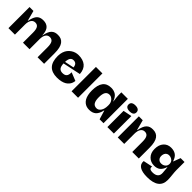

<svg xmlns="http://www.w3.org/2000/svg" viewBox="363 -2394 4181 4181"><g transform="rotate(45 2453.5 -303.0)"><path d="M60.1 -649.9H180.2L243.2 -412.1H248Q259.3 -470.7 275.1 -513.4Q291 -556.2 310.8 -584.2Q330.6 -612.3 357.2 -628.9Q383.8 -645.5 413.1 -652.3Q442.4 -659.2 480 -659.2Q527.3 -659.2 564 -646.2Q600.6 -633.3 629.2 -605.2Q657.7 -577.1 673.8 -528.6Q689.9 -480 692.9 -412.1H696.8Q710.4 -484.9 731.4 -533.7Q752.4 -582.5 782.2 -609.6Q812 -636.7 846.9 -647.9Q881.8 -659.2 929.2 -659.2Q985.4 -659.2 1026.9 -640.9Q1068.4 -622.6 1098.1 -583Q1127.9 -543.5 1143.1 -478Q1158.2 -412.6 1158.2 -320.8V0H957V-305.2Q957 -412.1 927.2 -456.5Q897.5 -501 837.9 -501Q774.9 -501 741.9 -450Q709 -398.9 709 -311V0H507.8V-305.2Q507.8 -412.1 478.3 -456.5Q448.7 -501 389.2 -501Q326.2 -501 293 -449.7Q259.8 -398.4 259.8 -311V0H60.1Z M1247.6 -331.1Q1247.6 -397.9 1266.1 -454.6Q1284.7 -511.2 1315.7 -549.6Q1346.7 -587.9 1387.2 -614.7Q1427.7 -641.6 1470.7 -653.8Q1513.7 -666 1557.6 -666Q1695.8 -666 1776.4 -599.4Q1856.9 -532.7 1866.7 -393.1L1451.7 -305.2Q1455.1 -214.8 1487.3 -177Q1519.5 -139.2 1582.5 -139.2Q1654.8 -139.2 1685.1 -177Q1715.3 -214.8 1712.4 -293.9L1904.3 -217.8Q1900.4 -180.2 1887.7 -147.5Q1875 -114.7 1848.9 -84.2Q1822.8 -53.7 1785.4 -31.7Q1748 -9.8 1691.7 3.2Q1635.3 16.1 1565.4 16.1Q1408.2 16.1 1327.9 -68.8Q1247.6 -153.8 1247.6 -331.1ZM1559.6 -509.8Q1537.1 -509.8 1519.5 -502.7Q1502 -495.6 1486.6 -478.8Q1471.2 -461.9 1461.9 -429.9Q1452.6 -397.9 1450.7 -352.1L1666.5 -397Q1657.2 -509.8 1559.6 -509.8Z M2204.1 0H2004.4V-750H2204.1Z M2304.2 -326.2Q2304.2 -666 2563 -666Q2649.9 -666 2708.3 -625Q2766.6 -584 2800.3 -485.8H2805.2Q2787.1 -615.2 2787.1 -666V-750H2987.3V0H2867.2L2806.2 -204.1H2799.3Q2773.4 -85.9 2715.1 -34.9Q2656.7 16.1 2557.1 16.1Q2513.2 16.1 2475.6 4.2Q2438 -7.8 2406 -34.4Q2374 -61 2351.6 -100.6Q2329.1 -140.1 2316.7 -197.5Q2304.2 -254.9 2304.2 -326.2ZM2515.1 -327.1Q2515.1 -221.7 2547.4 -171.4Q2579.6 -121.1 2648.9 -121.1Q2708 -121.1 2747.6 -180.9Q2787.1 -240.7 2787.1 -335.9V-361.8Q2787.1 -433.6 2743.2 -482.9Q2699.2 -532.2 2642.1 -532.2Q2577.1 -532.2 2546.1 -481.9Q2515.1 -431.6 2515.1 -327.1Z M3206.1 -583Q3146 -583 3115 -606.4Q3084 -629.9 3084 -673.8Q3084 -718.8 3115 -742.4Q3146 -766.1 3206.1 -766.1Q3267.1 -766.1 3298.1 -742.4Q3329.1 -718.8 3329.1 -673.8Q3329.1 -629.9 3298.1 -606.4Q3267.1 -583 3206.1 -583ZM3306.6 0H3106.9V-499L3306.6 -539.1Z M3425.8 -649.9H3545.9L3608.9 -412.1H3613.8Q3627.9 -486.8 3648.9 -536.9Q3669.9 -586.9 3699.5 -615Q3729 -643.1 3763.7 -654.5Q3798.3 -666 3845.7 -666Q3901.9 -666 3943.4 -647.9Q3984.9 -629.9 4014.6 -590.3Q4044.4 -550.8 4059.6 -485.4Q4074.7 -419.9 4074.7 -328.1V0H3873.5V-312Q3873.5 -418.9 3844 -463.4Q3814.5 -507.8 3754.9 -507.8Q3691.9 -507.8 3658.7 -454.8Q3625.5 -401.9 3625.5 -311V0H3425.8Z M4169.4 -389.2Q4169.4 -518.6 4235.4 -592.3Q4301.3 -666 4408.7 -666Q4496.6 -666 4555.4 -625.7Q4614.3 -585.4 4645.5 -485.8H4651.4L4712.4 -649.9H4832.5V-400.9Q4832.5 -352.1 4842.5 -259.8Q4852.5 -167.5 4852.5 -113.8Q4852.5 160.2 4486.3 160.2Q4332.5 160.2 4256.1 110.6Q4179.7 61 4189.5 -36.1L4404.3 -81.1Q4399.4 -64.5 4401.9 -49.1Q4404.3 -33.7 4412.6 -22Q4420.9 -10.3 4443.4 -3.2Q4465.8 3.9 4500.5 3.9Q4584.5 3.9 4627.2 -35.4Q4669.9 -74.7 4663.6 -150.9L4650.4 -304.2L4644.5 -305.2Q4612.8 -207 4559.3 -165.5Q4505.9 -124 4418.5 -124Q4311.5 -124 4240.5 -195.8Q4169.4 -267.6 4169.4 -389.2ZM4380.4 -384.8Q4380.4 -331.5 4411.6 -298.8Q4442.9 -266.1 4494.6 -266.1Q4553.7 -266.1 4593 -300.8Q4632.3 -335.4 4632.3 -391.1V-392.1Q4632.3 -418.5 4623 -440.2Q4613.8 -461.9 4599.4 -475.8Q4585 -489.7 4566.7 -499.3Q4548.3 -508.8 4530.8 -512.9Q4513.2 -517.1 4496.6 -517.1Q4441.4 -517.1 4410.9 -480.5Q4380.4 -443.8 4380.4 -384.8Z"/></g></svg>

Font: Mayenne Sans Regular
Style: Regular
Weight: 600
Width: 6
Designer: Jérémy Landes — Studio Triple
Foundry: Jérémy Landes — Studio Triple
Version: Version 1.001;hotconv 1.0.109;makeotfexe 2.5.65596